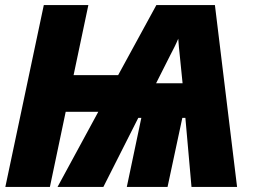

<svg xmlns="http://www.w3.org/2000/svg" viewBox="-20 -734 1004 754"><path d="M1 0H176L238 -295H366L206 0H386L523 -271H535L478 0H638L696 -271H708L732 0H911L824 -714H594L444 -439H269L327 -714H152ZM593 -407 649 -518C660 -539 670 -558 680 -582C682 -560 683 -538 686 -516L697 -407Z"/></svg>

Font: Noto Sans Condensed Black
Style: Italic
Weight: 900
Width: 3
Italic angle: -12°
Designer: Monotype Design Team
Foundry: Monotype Imaging Inc.
Version: Version 2.013